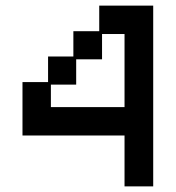

<svg xmlns="http://www.w3.org/2000/svg" viewBox="-20 -651 626 683"><path d="M423 12V-169H60V-359H151V-450H241V-540H333V-631H525V12ZM161 -270H423V-530H343V-440H251V-350H161Z"/></svg>

Font: Pixelify Sans
Style: Regular
Weight: 400
Designer: Stefie Justprince
Foundry: Typecalism Foundryline
Version: Version 1.000;February 13, 2025;FontCreator 15.0.0.3015 64-b